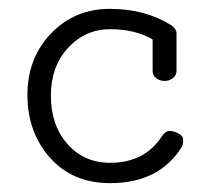

<svg xmlns="http://www.w3.org/2000/svg" viewBox="-20 -404 470 434"><path d="M346 -96Q354 -108 362.5 -108Q371 -108 380 -104Q394 -98 394 -87.5Q394 -77 391 -72Q340 10 229 10Q144 10 93 -47.5Q42 -105 42 -189Q42 -273 95.5 -328.5Q149 -384 228.5 -384Q308 -384 367 -347Q379 -339 379 -328V-244Q379 -234 371 -227.5Q363 -221 352 -221Q341 -221 333 -227.5Q325 -234 325 -244V-315Q285 -338 229 -338Q173 -338 134 -296Q95 -254 95 -187.5Q95 -121 132.5 -78.5Q170 -36 229 -36Q307 -36 346 -96Z"/></svg>

Font: Flamenco
Style: Regular
Weight: 400
Designer: Luciano Vergara
Foundry: Luciano Vergara
Version: Version 1.003